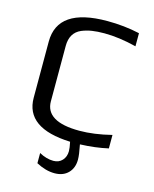

<svg xmlns="http://www.w3.org/2000/svg" viewBox="-125 -743 815 1019"><g transform="rotate(15 282.0 -233.5)"><path d="M519 -9Q448 7 365 10Q376 64 376 91Q376 137 348.5 165Q321 193 274 193Q225 193 173 165V109Q213 131 251 131Q281 131 299.5 111Q318 91 318 60Q318 42 311 10Q64 1 64 -166V-474Q64 -660 337 -660Q430 -660 515 -641V-569Q419 -593 339 -593Q300 -593 271 -588.5Q242 -584 215 -573Q157 -548 157 -475V-171Q157 -59 343 -59Q423 -59 519 -83Z"/></g></svg>

Font: Play
Style: Regular
Weight: 400
Designer: Jonas Hecksher (Cyrillic expansion: Cyreal)
Foundry: Jonas Hecksher, Playtype, e-types AS
Version: Version 2.101; ttfautohint (v1.5.65-e2d9)